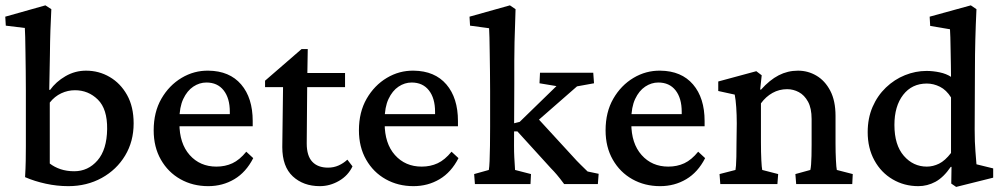

<svg xmlns="http://www.w3.org/2000/svg" viewBox="-22 -699 3810 729"><path d="M73.2 -26.4Q75.2 -60.5 75.7 -88.4Q76.2 -116.2 76.2 -144Q76.2 -171.9 76.2 -201.2V-354.5Q76.2 -391.6 75.7 -429.7Q75.2 -467.8 74.7 -501Q74.2 -534.2 73.7 -558.6Q73.2 -583 72.3 -592.8L0 -601.6L-2 -635.7L150.4 -678.7L172.9 -664.1Q170.9 -624 169.4 -583.5Q168 -543 167.5 -489.7Q167 -436.5 165 -358.4L168 -357.4Q190.4 -388.7 226.6 -409.7Q262.7 -430.7 304.7 -430.7Q353.5 -430.7 394.5 -406.7Q435.5 -382.8 460.4 -338.4Q485.4 -293.9 485.4 -230.5Q485.4 -162.1 453.1 -108.4Q420.9 -54.7 364.3 -23.4Q307.6 7.8 237.3 7.8Q194.3 7.8 151.9 -1.5Q109.4 -10.7 73.2 -26.4ZM259.8 -48.8Q312.5 -48.8 348.1 -89.8Q383.8 -130.9 384.8 -209Q385.7 -285.2 349.6 -320.8Q313.5 -356.4 262.7 -356.4Q235.4 -356.4 210.4 -344.7Q185.5 -333 167 -309.6V-78.1Q184.6 -64.5 208 -56.6Q231.4 -48.8 259.8 -48.8Z M768.6 7.8Q710 7.8 663.1 -18.6Q616.2 -44.9 588.9 -92.8Q561.5 -140.6 561.5 -204.1Q561.5 -273.4 590.8 -324.2Q620.1 -375 667.5 -403.3Q714.8 -431.6 769.5 -430.7Q849.6 -429.7 893.6 -378.4Q937.5 -327.1 937.5 -239.3V-219.7H642.6V-265.6H863.3L850.6 -249V-274.4Q850.6 -326.2 827.1 -356Q803.7 -385.7 761.7 -385.7Q735.4 -385.7 711.9 -370.1Q688.5 -354.5 673.8 -323.2Q659.2 -292 659.2 -245.1V-230.5Q659.2 -154.3 698.2 -110.4Q737.3 -66.4 799.8 -66.4Q833 -66.4 860.4 -79.1Q887.7 -91.8 913.1 -123L939.5 -98.6Q912.1 -44.9 867.7 -18.6Q823.2 7.8 768.6 7.8Z M1316.4 -67.4Q1299.8 -32.2 1265.1 -12.2Q1230.5 7.8 1192.4 7.8Q1129.9 7.8 1089.8 -29.3Q1049.8 -66.4 1049.8 -140.6L1052.7 -368.2H984.4V-392.6L1123 -512.7H1146.5L1144.5 -392.6L1142.6 -154.3Q1142.6 -107.4 1163.6 -85Q1184.6 -62.5 1223.6 -62.5Q1245.1 -62.5 1263.7 -70.8Q1282.2 -79.1 1296.9 -92.8ZM1101.6 -368.2V-421.9H1288.1V-368.2Z M1547.9 7.8Q1489.3 7.8 1442.4 -18.6Q1395.5 -44.9 1368.2 -92.8Q1340.8 -140.6 1340.8 -204.1Q1340.8 -273.4 1370.1 -324.2Q1399.4 -375 1446.8 -403.3Q1494.1 -431.6 1548.8 -430.7Q1628.9 -429.7 1672.9 -378.4Q1716.8 -327.1 1716.8 -239.3V-219.7H1421.9V-265.6H1642.6L1629.9 -249V-274.4Q1629.9 -326.2 1606.4 -356Q1583 -385.7 1541 -385.7Q1514.6 -385.7 1491.2 -370.1Q1467.8 -354.5 1453.1 -323.2Q1438.5 -292 1438.5 -245.1V-230.5Q1438.5 -154.3 1477.5 -110.4Q1516.6 -66.4 1579.1 -66.4Q1612.3 -66.4 1639.6 -79.1Q1667 -91.8 1692.4 -123L1718.8 -98.6Q1691.4 -44.9 1647 -18.6Q1602.5 7.8 1547.9 7.8Z M1781.2 0 1778.3 -38.1 1834 -53.7Q1835.9 -63.5 1836.9 -87.4Q1837.9 -111.3 1838.4 -145Q1838.9 -178.7 1838.9 -217.8V-354.5Q1838.9 -389.6 1838.4 -427.2Q1837.9 -464.8 1837.4 -498Q1836.9 -531.2 1836.4 -556.2Q1835.9 -581.1 1835 -591.8L1762.7 -601.6L1760.7 -635.7L1914.1 -678.7L1935.5 -664.1Q1934.6 -632.8 1933.6 -602.5Q1932.6 -572.3 1931.6 -539.1Q1930.7 -505.9 1930.7 -466.8Q1930.7 -427.7 1930.7 -379.9L1929.7 -146.5Q1929.7 -121.1 1930.7 -102.1Q1931.6 -83 1932.6 -70.8Q1933.6 -58.6 1933.6 -53.7L1994.1 -38.1L1992.2 0ZM2248 0H2120.1Q2103.5 -22.5 2092.3 -35.6Q2081.1 -48.8 2070.3 -59.6L1942.4 -200.2H1915L1916 -227.5L1951.2 -236.3L2090.8 -372.1L2026.4 -382.8L2028.3 -422.9H2230.5L2233.4 -382.8L2168.9 -371.1L1998 -221.7L2010.7 -259.8L2153.3 -104.5Q2167 -88.9 2183.1 -73.2Q2199.2 -57.6 2209 -47.9L2251 -39.1Z M2484.4 7.8Q2425.8 7.8 2378.9 -18.6Q2332 -44.9 2304.7 -92.8Q2277.3 -140.6 2277.3 -204.1Q2277.3 -273.4 2306.6 -324.2Q2335.9 -375 2383.3 -403.3Q2430.7 -431.6 2485.4 -430.7Q2565.4 -429.7 2609.4 -378.4Q2653.3 -327.1 2653.3 -239.3V-219.7H2358.4V-265.6H2579.1L2566.4 -249V-274.4Q2566.4 -326.2 2543 -356Q2519.5 -385.7 2477.5 -385.7Q2451.2 -385.7 2427.7 -370.1Q2404.3 -354.5 2389.6 -323.2Q2375 -292 2375 -245.1V-230.5Q2375 -154.3 2414.1 -110.4Q2453.1 -66.4 2515.6 -66.4Q2548.8 -66.4 2576.2 -79.1Q2603.5 -91.8 2628.9 -123L2655.3 -98.6Q2627.9 -44.9 2583.5 -18.6Q2539.1 7.8 2484.4 7.8Z M2712.9 0 2710 -38.1 2770.5 -53.7Q2771.5 -58.6 2772.5 -70.8Q2773.4 -83 2773.9 -103.5Q2774.4 -124 2774.4 -155.3L2775.4 -230.5Q2775.4 -262.7 2773.4 -291.5Q2771.5 -320.3 2767.6 -339.8L2705.1 -353.5V-389.6L2849.6 -428.7L2870.1 -413.1L2864.3 -359.4L2867.2 -358.4Q2900.4 -395.5 2934.6 -413.1Q2968.8 -430.7 3007.8 -430.7Q3045.9 -430.7 3078.1 -411.6Q3110.4 -392.6 3130.4 -354.5Q3150.4 -316.4 3150.4 -258.8V-154.3Q3150.4 -120.1 3151.9 -91.3Q3153.3 -62.5 3155.3 -53.7L3215.8 -38.1L3213.9 0H3001L2998 -38.1L3054.7 -53.7Q3056.6 -61.5 3057.6 -74.7Q3058.6 -87.9 3059.1 -106.9Q3059.6 -126 3059.6 -149.4V-247.1Q3059.6 -288.1 3045.9 -313Q3032.2 -337.9 3011.2 -349.1Q2990.2 -360.4 2966.8 -360.4Q2936.5 -360.4 2911.1 -346.2Q2885.7 -332 2867.2 -306.6V-160.2Q2867.2 -119.1 2868.7 -90.8Q2870.1 -62.5 2872.1 -53.7L2932.6 -38.1L2929.7 0Z M3608.4 10.7 3589.8 -2 3590.8 -65.4H3587.9Q3560.5 -25.4 3529.8 -8.8Q3499 7.8 3464.8 7.8Q3411.1 7.8 3367.2 -18.1Q3323.2 -43.9 3297.9 -90.3Q3272.5 -136.7 3272.5 -197.3Q3272.5 -250 3291 -293Q3309.6 -335.9 3341.8 -366.7Q3374 -397.5 3414.1 -413.6Q3454.1 -429.7 3496.1 -429.7Q3520.5 -429.7 3545.9 -424.3Q3571.3 -418.9 3588.9 -407.2Q3588.9 -424.8 3588.4 -451.7Q3587.9 -478.5 3587.4 -506.3Q3586.9 -534.2 3586.4 -556.6Q3585.9 -579.1 3585 -587.9L3509.8 -600.6L3507.8 -635.7L3664.1 -678.7L3685.5 -664.1Q3682.6 -603.5 3681.2 -548.3Q3679.7 -493.2 3679.7 -433.6L3678.7 -208Q3678.7 -158.2 3681.6 -124.5Q3684.6 -90.8 3685.5 -75.2L3749 -59.6V-24.4ZM3497.1 -66.4Q3520.5 -66.4 3543.5 -77.6Q3566.4 -88.9 3588.9 -118.2V-329.1Q3571.3 -357.4 3546.9 -369.6Q3522.5 -381.8 3497.1 -381.8Q3440.4 -381.8 3407.2 -338.9Q3374 -295.9 3374 -224.6Q3374 -148.4 3409.7 -107.4Q3445.3 -66.4 3497.1 -66.4Z"/></svg>

Font: Crimson Pro ExtraLight Medium
Style: Regular
Weight: 500
Version: Version 1.002